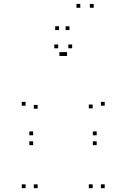

<svg xmlns="http://www.w3.org/2000/svg" viewBox="-20 -972 660 1002"><path d="M176.5 10V-10H156.5V10ZM176.5 -404.5V-424.5H156.5V-404.5ZM330 -680V-700H310V-680ZM310 -680V-700H290V-680ZM463.5 -406.5V-426.5H443.5V-406.5ZM463.5 10V-10H443.5V10ZM526.5 10V-10H506.5V10ZM526.5 -420.5V-440.5H506.5V-420.5ZM356.5 -720V-740H336.5V-720ZM283.5 -720V-740H263.5V-720ZM113.5 -420.5V-440.5H93.5V-420.5ZM113.5 10V-10H93.5V10ZM484.5 -214.5V-234.5H464.5V-214.5ZM484.5 -266V-286H464.5V-266ZM153 -266V-286H133V-266ZM153 -214.5V-234.5H133V-214.5ZM288 -815V-835H268V-815ZM399 -931.5V-951.5H379V-931.5ZM469 -931.5V-951.5H449V-931.5ZM342.5 -815V-835H322.5V-815Z"/></svg>

Font: Monaspace Krypton Dots Var
Style: Regular
Weight: 400
Designer: Riley Cran and the Lettermatic Team
Version: Version 1.100 (Monaspace Krypton Dots)